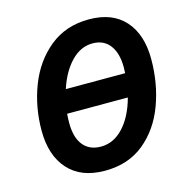

<svg xmlns="http://www.w3.org/2000/svg" viewBox="-108 -827 909 938"><g transform="rotate(-15 346.5 -357.5)"><path d="M60 -259Q60 -378 101 -484.5Q142 -591 224 -658Q306 -725 423 -725Q542 -725 605 -654Q668 -583 668 -459Q668 -336 628.5 -229Q589 -122 508.5 -56Q428 10 310 10Q189 10 124.5 -62Q60 -134 60 -259ZM527 -425 528 -455Q528 -526 497.5 -566.5Q467 -607 410 -607Q350 -607 302 -557.5Q254 -508 227 -425ZM509 -307H202Q200 -283 200 -261Q200 -187 231.5 -148Q263 -109 321 -109Q385 -109 434.5 -162Q484 -215 509 -307Z"/></g></svg>

Font: Noto Sans Display
Style: Bold Italic
Weight: 700
Italic angle: -12°
Designer: Monotype Design team
Foundry: Monotype Imaging Inc.
Version: Version 1.000